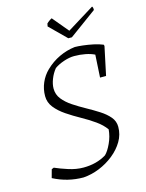

<svg xmlns="http://www.w3.org/2000/svg" viewBox="-124 -901 750 985"><g transform="rotate(-15 251.0 -408.5)"><path d="M195 9Q111 9 36 -30L48 -74L60 -79Q89 -66 129.5 -53Q170 -40 208 -40Q278 -40 330 -72Q347 -88 363.5 -123.5Q380 -159 383 -196Q364 -223 331.5 -246Q299 -269 261 -290Q223 -311 189 -334Q155 -357 133.5 -384Q112 -411 112 -445Q112 -482 126.5 -515.5Q141 -549 167 -574Q200 -606 240.5 -625Q281 -644 324 -649Q340 -649 366.5 -646Q393 -643 421.5 -637Q450 -631 471 -622L473 -615L441 -464H409L416 -584Q396 -594 368 -599.5Q340 -605 309 -605Q284 -605 254 -595Q224 -585 203 -570Q185 -548 174.5 -521Q164 -494 164 -471Q164 -439 183.5 -414.5Q203 -390 234 -369.5Q265 -349 299.5 -330Q334 -311 364.5 -291.5Q395 -272 414.5 -249Q434 -226 434 -196Q434 -155 413 -119.5Q392 -84 357 -56Q322 -28 280 -11Q238 6 195 9ZM304 -701 217 -787 220 -802Q226 -808 234.5 -814Q243 -820 248 -822L319 -737L463 -826Q466 -826 467.5 -818.5Q469 -811 468 -807L323 -701Z"/></g></svg>

Font: Labrada Lght
Style: Italic
Weight: 300
Italic angle: -7°
Designer: Mercedes Jáuregui
Foundry: Omnibus-Type Team
Version: Version 1.000; ttfautohint (v1.8.4.7-5d5b)